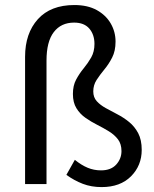

<svg xmlns="http://www.w3.org/2000/svg" viewBox="-20 -742 620 774"><path d="M389.6 12.2Q348.1 12.2 313.7 -1Q279.3 -14.2 247.6 -37.1L281.7 -97.7Q308.1 -76.2 333.5 -65.7Q358.9 -55.2 387.2 -55.2Q427.2 -55.2 448.5 -78.6Q469.7 -102.1 469.7 -132.8Q469.7 -161.6 455.6 -180.2Q441.4 -198.7 419.2 -212.4Q397 -226.1 371.8 -238.8Q346.7 -251.5 324.5 -267.1Q302.2 -282.7 288.1 -305.7Q273.9 -328.6 273.9 -363.3Q273.9 -397 286.9 -421.1Q299.8 -445.3 317.1 -466.3Q334.5 -487.3 347.7 -510.5Q360.8 -533.7 360.8 -564.9Q360.8 -602.5 340.1 -626.7Q319.3 -650.9 278.8 -650.9Q226.1 -650.9 196.8 -612.5Q167.5 -574.2 167.5 -498V0H81.1V-513.2Q81.1 -607.4 132.6 -664.6Q184.1 -721.7 279.8 -721.7Q333.5 -721.7 370.4 -701.2Q407.2 -680.7 426.5 -647.2Q445.8 -613.8 445.8 -574.2Q445.8 -536.6 432.1 -510Q418.5 -483.4 400.6 -461.9Q382.8 -440.4 369.4 -419.7Q356 -398.9 356 -373.5Q356 -349.6 370.1 -334Q384.3 -318.4 406.5 -306.2Q428.7 -293.9 453.6 -281Q478.5 -268.1 500.7 -250Q522.9 -231.9 537.1 -205.1Q551.3 -178.2 551.3 -137.7Q551.3 -74.7 508.1 -31.2Q464.8 12.2 389.6 12.2Z"/></svg>

Font: Varta Medium
Style: Regular
Weight: 500
Designer: Joana Correia, Viktoriya Grabowska, Eben Sorkin
Foundry: Sorkin Type Co.
Version: Version 1.004